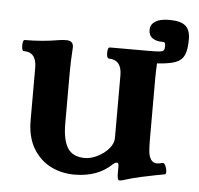

<svg xmlns="http://www.w3.org/2000/svg" viewBox="-44 -556 638 617"><g transform="rotate(5 275.5 -247.0)"><path d="M449.2 -323.2V-125Q449.2 -99.1 450.7 -84Q452.1 -68.8 458.7 -58.3Q465.3 -47.9 479 -47.9Q485.4 -47.9 496.1 -50.8Q503.4 -52.7 508.8 -35.2Q510.7 -27.3 510.7 -23.4Q510.7 -16.1 506.8 -15.1Q483.9 -11.2 431.2 0Q402.3 6.3 375 15.1Q369.6 17.1 362.8 17.1Q356 17.1 356 -4.9V-27.8Q356 -39.1 350.1 -39.1Q344.7 -39.1 336.9 -32.2Q292 11.2 216.8 11.2Q175.8 11.2 140.6 -6.3Q105.5 -23.9 83.7 -60.3Q62 -96.7 62 -150.9V-319.8Q62 -370.1 21 -370.1Q14.2 -370.1 14.2 -388.2Q14.2 -405.8 21 -405.8Q77.6 -405.8 129.9 -415Q140.1 -417 154.8 -417Q176.8 -417 176.8 -396Q173.8 -348.6 173.8 -316.9V-149.9Q173.8 -96.7 190.4 -70.8Q207 -44.9 246.1 -44.9Q265.1 -44.9 286.4 -55.4Q307.6 -65.9 322.3 -82.8Q336.9 -99.6 336.9 -117.2V-319.8Q336.9 -368.7 295.9 -370.1Q288.1 -370.1 288.1 -388.2Q288.1 -405.8 295.9 -405.8H420.4Q445.8 -405.8 455.8 -407Q465.8 -408.2 468.8 -412.1Q471.7 -416 471.7 -425.8Q471.7 -433.6 469.7 -436Q467.8 -438.5 460.4 -438.5Q441.9 -438.5 429.7 -447Q417.5 -455.6 417.5 -473.6Q417.5 -490.7 432.9 -500.7Q448.2 -510.7 477.5 -510.7Q515.1 -510.7 530.5 -497.3Q545.9 -483.9 545.9 -454.1Q545.9 -420.4 538.1 -403.1Q530.3 -385.7 510.7 -378.2Q491.2 -370.6 452.6 -368.2H450.7Q449.2 -342.8 449.2 -323.2Z"/></g></svg>

Font: JuniusX
Style: Bold
Weight: 700
Designer: Peter S. Baker
Foundry: Briery Creek Software
Version: Version 1.004